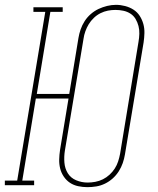

<svg xmlns="http://www.w3.org/2000/svg" viewBox="-34 -765 654 793"><path d="M327 8Q308 8 289 4Q270 0 255 -10Q240 -20 229.5 -35.5Q219 -51 214.5 -69Q210 -87 210.5 -106.5Q211 -126 214 -146L249 -358H114L58 -19H107V0H-14V-19H37L153 -716H104V-735H225V-716H174L118 -377H252L290 -608Q293 -626 299 -643.5Q305 -661 315.5 -677.5Q326 -694 341 -707Q356 -720 373 -728Q390 -736 408.5 -740.5Q427 -745 445 -745Q445 -745 445 -745Q445 -745 445 -745Q464 -745 483 -740Q502 -735 517.5 -725Q533 -715 543 -699.5Q553 -684 558 -666Q563 -648 562.5 -628.5Q562 -609 559 -589L482 -127Q479 -109 473 -91.5Q467 -74 456.5 -57.5Q446 -41 431.5 -28Q417 -15 399.5 -6.5Q382 2 363.5 5Q345 8 327 8ZM328 -11Q343 -11 359.5 -14Q376 -17 391 -24.5Q406 -32 418.5 -43.5Q431 -55 440 -69Q449 -83 454 -98.5Q459 -114 462 -130L538 -592Q541 -609 541.5 -625.5Q542 -642 538 -657.5Q534 -673 526 -686.5Q518 -700 505 -708.5Q492 -717 476 -720.5Q460 -724 443 -724Q427 -724 411.5 -721Q396 -718 381 -710.5Q366 -703 353.5 -691Q341 -679 332.5 -665Q324 -651 318.5 -635.5Q313 -620 311 -605L234 -143Q230 -118 232 -93.5Q234 -69 246 -49.5Q258 -30 280.5 -20.5Q303 -11 328 -11Z"/></svg>

Font: Iosevka Curly Slab ThEx
Style: Italic
Weight: 100
Width: 7
Italic angle: -9°
Monospace: yes
Designer: Belleve Invis
Foundry: Belleve Invis
Version: Version 11.1.0; ttfautohint (v1.8.3)